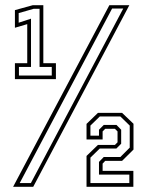

<svg xmlns="http://www.w3.org/2000/svg" viewBox="-20 -720 572 740"><path d="M37.5 -415V-476.5H85V-627L37.5 -613V-681L106.5 -700H147V-476.5H195.5V-415ZM53 -429H179.5V-462H132.5V-686H109.5L52 -669.5V-632.5L99.5 -648V-462H53ZM30.5 0 401.5 -700H478.5L108 0ZM56 -14.5H99L455 -687H412ZM313.5 0V-119L357.5 -161.5H423L433 -171.5V-213.5L423 -223.5H385.5L375.5 -213.5V-182.5H313.5V-242.5L357.5 -285H450.5L494.5 -243V-143.5L450.5 -100H385.5L375.5 -89.5V-61.5H494V0ZM328.5 -14.5H478.5V-47H361.5V-96L380 -115H444L480 -151V-236L444 -271H364.5L328.5 -236V-197H361.5V-220L380 -238.5H429L447 -220V-166L428.5 -147.5H364.5L328.5 -112.5Z"/></svg>

Font: Tourney Light
Style: Regular
Weight: 300
Version: Version 1.015